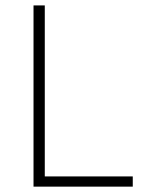

<svg xmlns="http://www.w3.org/2000/svg" viewBox="-20 -696 547 716"><path d="M105 0V-675.8H147V-38.1H475.1V0Z"/></svg>

Font: Clear Sans Thin
Style: Regular
Weight: 250
Foundry: Intel Corporation
Version: Version 1.00